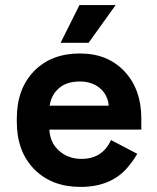

<svg xmlns="http://www.w3.org/2000/svg" viewBox="-20 -720 617 754"><path d="M296 14Q183 14 114.5 -55.5Q46 -125 46 -242V-254Q46 -371 113.5 -440.5Q181 -510 294 -510Q403 -510 469 -439.5Q535 -369 535 -254V-211H174Q176 -160 212 -128Q248 -96 300 -96Q382 -96 416 -170L519 -116Q506 -92 479 -60Q414 14 296 14ZM175 -305H407Q403 -348 372 -374Q341 -400 293 -400Q243 -400 212.5 -374.5Q182 -349 175 -305ZM328 -552H218L292 -700H434Z"/></svg>

Font: Rootstock Sans Headline
Style: Bold
Weight: 700
Designer: Florian Karsten
Foundry: Florian Karsten
Version: Version 2.000;FEAKit 1.0